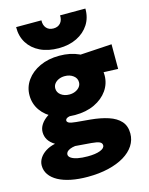

<svg xmlns="http://www.w3.org/2000/svg" viewBox="-143 -860 908 1173"><g transform="rotate(-15 311.0 -273.5)"><path d="M263.5 225Q205.5 225 158.5 215.5Q111.5 206 78 187.8Q44.5 169.5 26.5 143.8Q8.5 118 8.5 86Q8.5 62 22.2 40Q36 18 61.2 1.8Q86.5 -14.5 121.5 -22Q93 -39.5 79.8 -61.2Q66.5 -83 66.5 -110Q66.5 -135 81.5 -158Q96.5 -181 123.2 -199Q150 -217 185.2 -227Q220.5 -237 261.5 -235L294.5 -164Q268 -164.5 252.8 -161.8Q237.5 -159 231 -153.5Q224.5 -148 224.5 -141Q224.5 -133 235.2 -126.5Q246 -120 280.5 -117L369.5 -109Q433 -103 481 -87.2Q529 -71.5 555.8 -41.8Q582.5 -12 582.5 36Q582.5 77 560 111.8Q537.5 146.5 495.5 171.8Q453.5 197 394.8 211Q336 225 263.5 225ZM295.5 104Q345 104 374.2 92.8Q403.5 81.5 403.5 63Q403.5 48 388.2 41Q373 34 337.5 31L236.5 23Q217.5 25.5 204.2 31Q191 36.5 184.2 44.2Q177.5 52 177.5 61Q177.5 74 192 83.8Q206.5 93.5 233 98.8Q259.5 104 295.5 104ZM285.5 -160Q214 -160 160.5 -184.8Q107 -209.5 77.2 -252Q47.5 -294.5 47.5 -348Q47.5 -400 77.8 -442.5Q108 -485 161.8 -510Q215.5 -535 285.5 -535Q355 -535 408.5 -510.2Q462 -485.5 492.2 -443.2Q522.5 -401 522.5 -348Q522.5 -296 492.8 -253.2Q463 -210.5 409.8 -185.2Q356.5 -160 285.5 -160ZM285.5 -290Q306 -290 323 -297.5Q340 -305 350.2 -318Q360.5 -331 360.5 -348Q360.5 -373.5 338.5 -389.8Q316.5 -406 285.5 -406Q264.5 -406 247.5 -398.5Q230.5 -391 220.5 -378Q210.5 -365 210.5 -348Q210.5 -322.5 232.2 -306.2Q254 -290 285.5 -290ZM361.5 -374 285.5 -500 612.5 -520V-364ZM295.5 -580Q228.5 -580 179 -604Q129.5 -628 102.5 -671.2Q75.5 -714.5 76.5 -772H236.5Q235 -741.5 251 -723.2Q267 -705 295.5 -705Q324 -705 340 -723.2Q356 -741.5 354.5 -772H514.5Q515.5 -715.5 488 -672.2Q460.5 -629 410.8 -604.5Q361 -580 295.5 -580Z"/></g></svg>

Font: Geologica Cursive Black
Style: Regular
Weight: 900
Designer: Sindre Bremnes, Frode Helland
Foundry: Monokrom Skriftforlag AS
Version: Version 1.010;gftools[0.9.28]